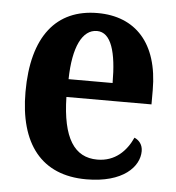

<svg xmlns="http://www.w3.org/2000/svg" viewBox="-45 -590 590 643"><g transform="rotate(5 250.0 -269.0)"><path d="M268 10C392 10 445 -48 445 -100C445 -122 433 -136 417 -143C396 -97 359 -59 299 -59C222 -59 181 -121 178 -259H464V-307C464 -465 385 -548 258 -548C120 -548 40 -452 40 -264C40 -90 117 10 268 10ZM328 -319H180C182 -428 212 -488 261 -488C309 -488 328 -422 328 -319Z"/></g></svg>

Font: Noto Serif Thai Condensed
Style: Bold
Weight: 700
Width: 3
Designer: Monotype Design Team
Foundry: Monotype Imaging Inc.
Version: Version 2.002